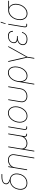

<svg xmlns="http://www.w3.org/2000/svg" viewBox="2211 -3001 994 5456"><g transform="rotate(-90 2708.0 -273.0)"><path d="M233.9 7.8Q167.5 7.8 121.3 -22.7Q75.2 -53.2 55.7 -109.4Q36.1 -165.5 48.8 -242.2Q61.5 -319.3 99.6 -374.8Q137.7 -430.2 193.8 -460.2Q250 -490.2 316.4 -490.2L366.2 -467.3Q327.6 -477.1 295.2 -489.5Q262.7 -502 240 -519Q217.3 -536.1 206.8 -559.3Q196.3 -582.5 201.2 -612.8Q207 -648.4 232.7 -674.1Q258.3 -699.7 304.7 -713.6Q351.1 -727.5 418.9 -727.5H490.7L486.8 -705.1H415Q353.5 -705.1 312.5 -693.8Q271.5 -682.6 250 -661.9Q228.5 -641.1 223.6 -612.8Q217.8 -578.6 235.1 -555.7Q252.4 -532.7 280.5 -518.6Q308.6 -504.4 336.7 -496.1Q364.7 -487.8 381.3 -482.4Q415.5 -471.2 441.4 -450.2Q467.3 -429.2 483.2 -398.9Q499 -368.7 503.9 -329.3Q508.8 -290 501 -242.2Q488.3 -165.5 450.2 -109.4Q412.1 -53.2 356.2 -22.7Q300.3 7.8 233.9 7.8ZM233.9 -14.6Q293.5 -14.6 344.7 -41.7Q396 -68.8 431.4 -119.9Q466.8 -170.9 478.5 -242.2Q496.1 -349.1 451.2 -409.4Q406.2 -469.7 316.9 -469.7Q257.3 -469.7 205.6 -442.6Q153.8 -415.5 118.4 -364.5Q83 -313.5 71.3 -242.2Q53.7 -135.3 98.9 -75Q144 -14.6 233.9 -14.6Z M681.6 -356 622.6 0H600.1L689 -535.6H711.4L691.9 -418.5H686Q705.1 -460.4 737.3 -488Q769.5 -515.6 809.3 -529.5Q849.1 -543.5 890.6 -543.5Q946.8 -543.5 985.6 -519.8Q1024.4 -496.1 1041.7 -454.1Q1059.1 -412.1 1049.8 -356L957 204.1H934.6L1027.3 -356Q1040 -430.2 1002.7 -475.6Q965.3 -521 891.1 -521Q840.3 -521 795.4 -499.8Q750.5 -478.5 720 -441.2Q689.5 -403.8 681.6 -356Z M1129.9 204.1 1252.4 -535.6H1274.9L1215.8 -179.7Q1208 -132.8 1224.4 -95.5Q1240.7 -58.1 1276.4 -36.4Q1312 -14.6 1361.3 -14.6Q1411.1 -14.6 1453.6 -36.4Q1496.1 -58.1 1524.9 -95.5Q1553.7 -132.8 1561.5 -179.7L1620.6 -535.6H1643.1L1570.3 -96.7Q1564 -56.6 1577.1 -39.6Q1590.3 -22.5 1625.5 -22.5H1637.2L1633.3 0H1621.6Q1576.7 0 1558.3 -23.4Q1540 -46.9 1547.9 -96.7L1561.5 -179.7H1579.1Q1570.3 -127.9 1547.1 -92Q1523.9 -56.2 1492.2 -34.2Q1460.4 -12.2 1426 -2.2Q1391.6 7.8 1361.3 7.8Q1331.1 7.8 1298.8 -2.2Q1266.6 -12.2 1240.7 -34.2Q1214.8 -56.2 1202.1 -92Q1189.5 -127.9 1198.2 -179.7H1215.8L1152.3 204.1Z M1835.4 0.5Q1787.6 7.8 1763.2 -12.9Q1738.8 -33.7 1747.1 -85.4L1821.8 -535.6H1844.2L1769.5 -85.4Q1762.7 -42.5 1781.5 -29.3Q1800.3 -16.1 1838.4 -22Q1841.3 -22.9 1841.3 -22.7Q1841.3 -22.5 1844.2 -22.9V-1Q1842.3 -0.5 1840.1 -0.2Q1837.9 0 1835.4 0.5Z M2138.2 10.3Q2081.5 10.3 2039.3 -17.6Q1997.1 -45.4 1974.1 -94.5Q1951.2 -143.6 1951.2 -207.5Q1951.2 -269.5 1971.4 -329.1Q1991.7 -388.7 2029.1 -437.3Q2066.4 -485.8 2116.9 -514.6Q2167.5 -543.5 2227.5 -543.5Q2284.2 -543.5 2325.7 -515.9Q2367.2 -488.3 2390.4 -439.2Q2413.6 -390.1 2413.6 -326.2Q2413.6 -264.6 2393.1 -204.6Q2372.6 -144.5 2335.7 -95.9Q2298.8 -47.4 2248.3 -18.6Q2197.8 10.3 2138.2 10.3ZM2138.2 -12.2Q2193.8 -12.2 2240 -39.3Q2286.1 -66.4 2319.8 -111.8Q2353.5 -157.2 2372.3 -212.9Q2391.1 -268.6 2391.1 -325.7Q2391.1 -383.8 2371.3 -427.7Q2351.6 -471.7 2314.7 -496.3Q2277.8 -521 2227.1 -521Q2173.3 -521 2127.4 -494.9Q2081.5 -468.8 2046.9 -423.8Q2012.2 -378.9 1992.9 -323Q1973.6 -267.1 1973.6 -208Q1973.6 -120.6 2018.1 -66.4Q2062.5 -12.2 2138.2 -12.2Z M2701.2 7.8Q2645.5 7.8 2604.2 -15.9Q2563 -39.6 2543.5 -81.8Q2523.9 -124 2533.2 -179.7L2592.3 -535.6H2614.7L2555.7 -179.7Q2547.4 -130.4 2563.7 -93Q2580.1 -55.7 2616 -35.2Q2651.9 -14.6 2701.2 -14.6Q2751 -14.6 2793.2 -35.2Q2835.4 -55.7 2864.3 -93Q2893.1 -130.4 2901.4 -179.7L2960.4 -535.6H2982.9L2923.8 -179.7Q2914.6 -124 2883.1 -81.8Q2851.6 -39.6 2804.4 -15.9Q2757.3 7.8 2701.2 7.8Z M3033.2 204.1 3111.3 -267.1Q3124.5 -347.7 3162.1 -409.9Q3199.7 -472.2 3254.2 -507.8Q3308.6 -543.5 3372.1 -543.5Q3436.5 -543.5 3478.8 -507.8Q3521 -472.2 3537.8 -409.7Q3554.7 -347.2 3541 -267.1Q3527.8 -186.5 3490.5 -123.8Q3453.1 -61 3398.7 -25.4Q3344.2 10.3 3279.8 10.3Q3234.4 10.3 3199.2 -8.1Q3164.1 -26.4 3142.3 -59.6Q3120.6 -92.8 3114.3 -136.7H3111.8L3055.7 204.1ZM3279.8 -12.2Q3337.4 -12.2 3387.2 -44.9Q3437 -77.6 3471.7 -135.3Q3506.3 -192.9 3518.6 -267.1Q3531.2 -340.8 3517.6 -398.4Q3503.9 -456.1 3467 -488.5Q3430.2 -521 3372.6 -521Q3314 -521 3264.4 -488Q3214.8 -455.1 3180.4 -397.7Q3146 -340.3 3133.8 -267.1Q3121.6 -192.9 3134.8 -135.3Q3147.9 -77.6 3184.6 -44.9Q3221.2 -12.2 3279.8 -12.2Z M3800.8 11.7 3676.8 -535.6H3700.7L3784.7 -164.1Q3793.5 -127 3801.3 -89.4Q3809.1 -51.8 3817.9 -14.6H3812Q3833.5 -51.8 3853.8 -89.4Q3874 -127 3895 -164.1L4102.1 -535.6H4125.5L3820.3 11.7ZM3767.6 204.1 3801.8 -3.9H3824.2L3790 204.1Z M4321.3 9.3Q4262.2 9.3 4222.7 -10.3Q4183.1 -29.8 4165.8 -63.5Q4148.4 -97.2 4155.3 -140.6Q4161.1 -176.3 4179.9 -203.4Q4198.7 -230.5 4228 -249.3Q4257.3 -268.1 4294.9 -277.8Q4332.5 -287.6 4375.5 -287.6H4411.6L4408.2 -265.6H4358.9Q4314 -265.6 4275.1 -250.7Q4236.3 -235.8 4210.9 -207.8Q4185.5 -179.7 4178.7 -139.2Q4169.4 -83.5 4208.7 -48.3Q4248 -13.2 4325.2 -13.2Q4377.4 -13.2 4412.8 -29.5Q4448.2 -45.9 4470.9 -75.9Q4493.7 -106 4507.3 -147L4528.8 -144.5Q4514.2 -98.6 4487.8 -64Q4461.4 -29.3 4420.4 -10Q4379.4 9.3 4321.3 9.3ZM4370.6 -266.1Q4326.7 -266.1 4294.4 -274.7Q4262.2 -283.2 4242.2 -299.6Q4222.2 -315.9 4214.6 -340.3Q4207 -364.7 4211.9 -396.5Q4219.7 -440.4 4246.8 -473.4Q4273.9 -506.3 4316.7 -524.7Q4359.4 -543 4413.1 -543Q4462.4 -543 4494.1 -526.9Q4525.9 -510.7 4542 -480Q4558.1 -449.2 4559.6 -404.8L4537.1 -400.9Q4534.7 -460.9 4504.2 -490.7Q4473.6 -520.5 4409.7 -520.5Q4338.4 -520.5 4291.7 -487.3Q4245.1 -454.1 4234.9 -397.9Q4226.1 -345.2 4258.5 -316.7Q4291 -288.1 4362.3 -288.1H4411.6L4408.2 -266.1Z M4750 0.5Q4702.1 7.8 4677.7 -12.9Q4653.3 -33.7 4661.6 -85.4L4736.3 -535.6H4758.8L4684.1 -85.4Q4677.2 -42.5 4696 -29.3Q4714.8 -16.1 4752.9 -22Q4755.9 -22.9 4755.9 -22.7Q4755.9 -22.5 4758.8 -22.9V-1Q4756.8 -0.5 4754.6 -0.2Q4752.4 0 4750 0.5ZM4752.4 -611.8 4794.4 -749.5H4818.4L4771 -611.8Z M5051.3 10.3Q4986.3 10.3 4940.9 -25.1Q4895.5 -60.5 4876.2 -122.1Q4856.9 -183.6 4870.1 -263.2Q4883.3 -342.3 4922.9 -403.8Q4962.4 -465.3 5019.5 -500.5Q5076.7 -535.6 5141.6 -535.6H5415.5L5411.6 -513.2H5194.3H5141.6Q5083.5 -513.2 5031 -481Q4978.5 -448.7 4941.7 -392.3Q4904.8 -335.9 4892.6 -263.2Q4880.4 -189.9 4896.5 -133.1Q4912.6 -76.2 4952.6 -44.2Q4992.7 -12.2 5051.3 -12.2Q5109.9 -12.2 5161.9 -44.2Q5213.9 -76.2 5250.7 -133.1Q5287.6 -189.9 5299.8 -263.2Q5312 -335.9 5295.7 -392.6Q5279.3 -449.2 5239.7 -481.2Q5200.2 -513.2 5141.6 -513.2L5141.1 -531.7Q5189.5 -531.7 5227.5 -512.2Q5265.6 -492.7 5290 -456.8Q5314.5 -420.9 5323.2 -371.6Q5332 -322.3 5322.3 -263.2Q5309.1 -183.6 5269.5 -122.1Q5230 -60.5 5173.1 -25.1Q5116.2 10.3 5051.3 10.3Z"/></g></svg>

Font: Inter 20pt Thin
Style: Italic
Weight: 250
Italic angle: -9.3988°
Version: Version 4.001;git-66647c0bb